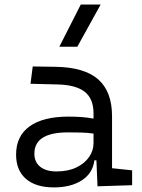

<svg xmlns="http://www.w3.org/2000/svg" viewBox="-20 -815 626 845"><path d="M409.2 4.9 404.3 -109.4H395.5Q388.2 -52.2 339.8 -21.2Q291.5 9.8 217.3 9.8Q137.7 9.8 94.2 -27.8Q50.8 -65.4 50.8 -134.3Q50.8 -216.3 110.4 -259Q169.9 -301.8 281.7 -301.8Q345.7 -301.8 391.6 -293V-315.9Q391.6 -381.3 352.1 -411.6Q312.5 -441.9 231 -443.4L114.3 -446.3L124 -522.5L224.6 -521Q352.1 -519 412.6 -465.3Q473.1 -411.6 473.1 -303.7V-74.7L561.5 -65.4V0ZM391.6 -227.1Q364.7 -231 336.2 -231.7Q307.6 -232.4 279.3 -232.4Q131.3 -232.4 131.3 -138.7Q131.3 -101.6 157 -81.1Q182.6 -60.5 228.5 -60.5Q279.8 -60.5 316.2 -78.1Q352.5 -95.7 372.1 -124Q391.6 -152.3 391.6 -184.1ZM241.2 -609.4 335.4 -794.9H422.9L320.3 -609.4Z"/></svg>

Font: Cascadia Mono SemiLight
Style: Regular
Weight: 350
Monospace: yes
Designer: Aaron Bell
Foundry: Saja Typeworks
Version: Version 2404.023; ttfautohint (v1.8.4)